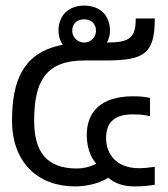

<svg xmlns="http://www.w3.org/2000/svg" viewBox="-20 -663 602 686"><path d="M248 3C295 3 339 -10 367 -28C391 -7 422 3 460 3C487 3 511 1 533 -3V-67C512 -64 493 -62 477 -62C390 -62 359 -119 359 -169C359 -225 388 -258 467 -254C483 -254 497 -252 516 -248V-313C499 -317 480 -319 456 -319C334 -319 290 -257 290 -181C290 -144 300 -104 324 -78C301 -66 277 -61 254 -61C143 -61 102 -125 102 -232C102 -373 144 -447 282 -447H359C498 -447 533 -473 533 -597H465C465 -529 445 -511 362 -511C369 -524 373 -538 373 -553C373 -608 337 -643 281 -643C225 -643 189 -608 189 -553C189 -535 194 -518 204 -503C63 -476 23 -376 23 -232C23 -81 117 3 248 3ZM238 -553C238 -578 255 -594 281 -594C306 -594 323 -578 323 -553C323 -531 305 -511 281 -511C256 -511 238 -531 238 -553Z"/></svg>

Font: Vanilla Cream Book
Style: Regular
Weight: 400
Designer: Jeremy Tribby, Jinavaṁso
Foundry: Tribby Type
Version: Version 1.422;Glyphs 3.1.2 (3151)